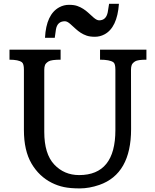

<svg xmlns="http://www.w3.org/2000/svg" viewBox="-20 -998 829 1027"><path d="M30.8 0ZM403.3 -61.5Q597.2 -61.5 597.2 -302.2V-625.5Q597.2 -657.2 586.4 -665Q566.9 -678.7 515.1 -678.7V-732.4H763.2V-678.7Q716.8 -678.7 702.6 -669.7Q688.5 -660.6 684.6 -650.4Q680.7 -640.1 680.7 -625.5L681.2 -307.6Q681.2 -67.9 511.2 -8.8Q457 9.8 406.7 9.8Q356.4 9.8 322.5 2.7Q288.6 -4.4 257.3 -20Q189 -54.2 148.4 -123.5Q107.9 -192.9 107.9 -302.7V-625.5Q107.9 -656.7 97.2 -665Q79.1 -678.7 30.8 -678.7V-732.4H304.2V-678.7Q254.9 -678.7 240 -669.7Q225.1 -660.6 220.9 -650.4Q216.8 -640.1 216.8 -625.5V-292.5Q216.8 -174.8 270 -118.2Q323.2 -61.5 403.3 -61.5ZM538.6 -814Q514.6 -801.3 487.8 -801.3Q460.9 -801.3 443.4 -807.4Q425.8 -813.5 411.6 -822.8Q397.5 -832 385.7 -842.8Q374 -853.5 356.9 -868.9Q339.8 -884.3 327.1 -884.3Q287.1 -884.3 279.3 -841.3L272.9 -795.9H220.7Q227.1 -921.9 297.9 -959.5Q321.8 -972.2 348.9 -972.2Q376 -972.2 393.3 -966.1Q410.6 -960 425 -950.7Q439.5 -941.4 451.2 -930.7Q462.9 -919.9 480.2 -904.5Q497.6 -889.2 510.3 -889.2Q547.4 -889.2 556.2 -932.1L563.5 -977.5H616.2Q606.9 -850.1 538.6 -814Z"/></svg>

Font: Arbutus Slab
Style: Regular
Weight: 400
Designer: Karolina Lach
Foundry: Karolina Lach
Version: Version 1.001; ttfautohint (v0.92) -l 10 -r 16 -G 200 -x 7 -